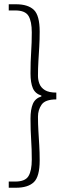

<svg xmlns="http://www.w3.org/2000/svg" viewBox="-20 -728 319 900"><path d="M21 152V123H52Q98 123 113.5 97.5Q129 72 129 20Q129 -29 126 -73.5Q123 -118 123 -172Q123 -215 134 -241Q145 -267 174 -276V-280Q145 -289 134 -314.5Q123 -340 123 -384Q123 -439 126 -483.5Q129 -528 129 -576Q129 -628 113.5 -653.5Q98 -679 52 -679H21V-708H55Q111 -708 138.5 -682Q166 -656 166 -580Q166 -543 164 -509Q162 -475 160 -441.5Q158 -408 158 -373Q158 -353 165 -335Q172 -317 190.5 -305.5Q209 -294 244 -294V-262Q192 -262 175 -237.5Q158 -213 158 -181Q158 -147 160 -114Q162 -81 164 -47Q166 -13 166 24Q166 100 138.5 126Q111 152 55 152Z"/></svg>

Font: Source Sans 3 ExtraLight Light
Style: Regular
Weight: 300
Version: Version 3.052;hotconv 1.1.0;makeotfexe 2.6.0